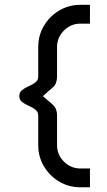

<svg xmlns="http://www.w3.org/2000/svg" viewBox="-20 -720 443 796"><path d="M313.5 56.5Q265 56.5 225.2 32.8Q185.5 9 162 -30.8Q138.5 -70.5 138.5 -118.5V-241Q138 -257 126 -266Q114 -275 98.5 -281.8Q83 -288.5 71.5 -297.2Q60 -306 60 -321.5Q60 -337.5 71.5 -346.5Q83 -355.5 98.5 -362.2Q114 -369 126 -377.8Q138 -386.5 138.5 -402V-525Q138.5 -573 162 -612.8Q185.5 -652.5 225.2 -676.2Q265 -700 313.5 -700H353V-622H313.5Q274 -622 245.2 -593.5Q216.5 -565 216.5 -525V-399.5Q215 -370.5 199 -357.5Q183 -344.5 158 -321.5Q175.5 -305.5 188.2 -295.5Q201 -285.5 208.2 -274.5Q215.5 -263.5 216.5 -244V-118.5Q216.5 -78.5 245 -50Q273.5 -21.5 313.5 -21.5H353V56.5Z"/></svg>

Font: Urbanist
Style: Regular
Weight: 400
Designer: Corey Hu
Foundry: Corey Hu
Version: Version 1.330; ttfautohint (v1.8.4.7-5d5b)